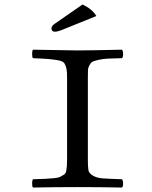

<svg xmlns="http://www.w3.org/2000/svg" viewBox="-20 -839 680 861"><path d="M374 -122.1Q374 -89.8 376.5 -75.9Q378.9 -62 396.5 -51.5Q414.1 -41 440.4 -39.1Q466.8 -37.1 526.9 -35.2Q531.7 -30.3 532 -16.1Q532.2 -2 526.9 2Q426.8 0 328.1 0Q226.1 0 127.9 2Q124 -2 124 -15.9Q124 -29.8 127.9 -35.2Q163.1 -36.1 183.1 -37.1Q203.1 -38.1 222.7 -40Q242.2 -42 250.5 -46.4Q258.8 -50.8 266.8 -55.9Q274.9 -61 276.9 -72Q278.8 -83 279.8 -93Q280.8 -103 280.8 -122.1V-491.2Q280.8 -517.1 278.3 -529.5Q275.9 -542 270 -553Q264.2 -564 244.6 -567.9Q225.1 -571.8 200.9 -574Q176.8 -576.2 127.9 -578.1Q124 -582 124 -596.9Q124 -611.8 127.9 -616.2Q277.8 -613.3 327.1 -612.8Q380.4 -612.8 526.9 -616.2Q531.7 -612.3 532 -597.2Q532.2 -582 526.9 -578.1Q485.8 -577.1 463.9 -576.2Q441.9 -575.2 421.9 -570.6Q401.9 -565.9 394.5 -562Q387.2 -558.1 381.1 -546.6Q375 -535.2 374.5 -524.2Q374 -513.2 374 -491.2ZM350.1 -818.8Q393.1 -798.8 412.1 -767.1L268.1 -709Q240.2 -696.8 226.1 -696.8Q210.9 -696.8 210.9 -711.9Q210.9 -723.1 226.1 -732.9Z"/></svg>

Font: Linux Libertine Mono
Style: Mono
Weight: 400
Designer: Philipp H. Poll
Foundry: Philipp H. Poll
Version: Version 5.1.7 ; ttfautohint (v0.9)